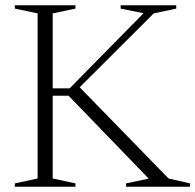

<svg xmlns="http://www.w3.org/2000/svg" viewBox="-20 -705 738 725"><path d="M616.5 -31 697.5 -12.5V0H456V-12.5L541.5 -30.5L239 -343.5H160.5V-371.5H243L522 -655L435.5 -672.5V-685H645.5V-672.5L560.5 -654.5L260 -354.5L274.5 -382ZM179 -654.5V-31L265 -12.5V0H36V-12.5L122 -31V-654.5L36 -672.5V-685H265V-672.5Z"/></svg>

Font: Newsreader 36pt Light
Style: Regular
Weight: 300
Designer: Hugues Gentile
Foundry: Production Type
Version: Version 1.003